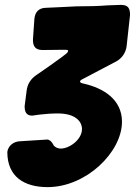

<svg xmlns="http://www.w3.org/2000/svg" viewBox="-20 -755 553 787"><path d="M10 -132C10 -30 80 12 175 12C334 12 480 -132 480 -256C480 -348 403 -394 324 -412C313 -414 308 -417 308 -421C308 -424 312 -428 321 -432L456 -503C479 -515 496 -539 499 -566L513 -693C513 -721 506 -735 475 -735L420 -733C385 -730 342 -729 293 -729L253 -727C240 -726 226 -726 212 -725L167 -723C140 -722 124 -707 121 -678L115 -592C115 -564 126 -550 155 -550L243 -551H247C262 -551 259 -547 259 -546C259 -543 256 -538 249 -533L245 -530C234 -522 225 -514 214 -507C197 -494 177 -481 156 -466L130 -448C106 -432 92 -410 89 -382L81 -320C81 -297 87 -281 113 -281L117 -282C118 -282 118 -282 119 -282L140 -285C165 -288 192 -290 217 -290C288 -290 316 -258 316 -226C316 -183 265 -146 229 -146C220 -146 211 -149 204 -155C201 -157 199 -160 198 -163C191 -176 182 -183 173 -183L62 -176C34 -175 13 -156 10 -132Z"/></svg>

Font: Bangerz
Style: Bold
Weight: 700
Designer: vernon adams
Foundry: Vernon Adams
Version: Version 2.10;December 28, 2023;FontCreator 13.0.0.2683 64-bi